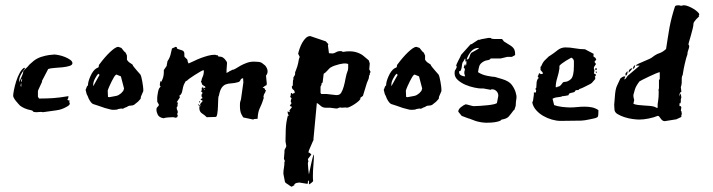

<svg xmlns="http://www.w3.org/2000/svg" viewBox="-20 -441 2706 729"><path d="M30 -77Q30 -84 33 -99.5Q36 -115 41.5 -132.5Q47 -150 55 -164.5Q63 -179 72 -184L75 -181Q68 -173 60.5 -160Q53 -147 53 -136V-128Q55 -135 61.5 -148.5Q68 -162 68 -168V-170Q76 -180 80 -183Q84 -186 92 -196L108 -210Q121 -220 136.5 -225Q152 -230 166 -232L186 -234Q192 -234 204 -231.5Q216 -229 227 -224.5Q238 -220 246.5 -214Q255 -208 255 -201Q255 -194 243.5 -190.5Q232 -187 217 -185.5Q202 -184 186.5 -183Q171 -182 163 -179L139 -133L140 -131Q135 -120 129.5 -108.5Q124 -97 124 -95V-74L128 -67H137Q159 -67 182 -68.5Q205 -70 240 -76L239 -68L236 -63Q236 -61 239.5 -60Q243 -59 245 -59Q243 -57 243 -54Q243 -52 244 -51Q245 -50 245 -48Q245 -43 238 -38.5Q231 -34 222 -30Q213 -26 204.5 -24Q196 -22 193 -22L143 -15Q140 -16 134 -16Q129 -16 125.5 -15.5Q122 -15 118 -15Q107 -15 105.5 -18Q104 -21 100 -22Q84 -25 73 -30Q62 -35 56 -40Q54 -42 49.5 -47Q45 -52 40.5 -57.5Q36 -63 33 -68.5Q30 -74 30 -77ZM60 -126Q60 -124 59 -121Q58 -118 58 -116L60 -111Q61 -113 61 -121ZM62 -130Q62 -132 63 -135Q64 -138 64 -140V-142Q60 -139 60 -132Z M308 -107Q308 -109 309 -110.5Q310 -112 311 -114L314 -117Q314 -131 323.5 -152Q333 -173 345 -181L353 -185Q355 -186 355 -189.5Q355 -193 356 -195L360 -200Q368 -211 378 -222.5Q388 -234 397.5 -243Q407 -252 415 -257.5Q423 -263 429 -263Q431 -263 432.5 -262Q434 -261 441 -259L452 -245Q456 -244 459 -237L462 -230V-214L465 -210Q467 -208 468 -206.5Q469 -205 471 -204L483 -196Q484 -192 489 -186Q494 -180 499 -174L513 -158Q515 -155 517 -147Q519 -139 520.5 -130Q522 -121 523 -113.5Q524 -106 524 -103V-95L515 -74L514 -66L504 -55L489 -43Q484 -40 476 -40Q468 -40 462 -35L454 -32Q448 -28 444 -28Q443 -28 442.5 -28.5Q442 -29 441 -29L429 -27Q425 -24 412 -24Q405 -24 401 -25L378 -31L355 -39Q341 -43 333.5 -46Q326 -49 317 -66Q315 -71 313 -76Q311 -81 309 -84L305 -100ZM390 -73 395 -72Q403 -74 414 -75.5Q425 -77 430 -80L440 -87L448 -96L451 -105L439 -151L422 -158L419 -156Q417 -155 413 -148.5Q409 -142 404.5 -133Q400 -124 395.5 -114Q391 -104 389 -97ZM353 -161Q348 -156 341 -143Q334 -130 334 -120Q334 -116 335 -114L337 -119L353 -148Q357 -154 358 -157Z M745 -135Q745 -140 749.5 -149.5Q754 -159 754 -172V-174H751Q749 -174 739.5 -168.5Q730 -163 719 -156Q708 -149 699 -142.5Q690 -136 689 -133L687 -135Q685 -133 680 -123.5Q675 -114 671 -91Q667 -80 661 -78L663 -71L651 -53L656 -51Q654 -47 654 -42Q654 -39 655 -38L652 -36Q651 -34 651 -31Q651 -26 653 -23Q655 -20 655 -15Q655 -13 654.5 -12.5Q654 -12 654 -10L652 -9L655 -3L653 4Q651 4 650 5Q649 6 647 6Q645 6 642.5 5Q640 4 635 4Q627 4 616.5 5Q606 6 601 8Q584 5 579 -5.5Q574 -16 574 -24Q574 -30 575.5 -32Q577 -34 578.5 -35.5Q580 -37 581.5 -38.5Q583 -40 583 -44Q583 -46 582 -46L577 -55V-67Q577 -68 577 -71.5Q577 -75 578 -80L580 -92Q581 -97 582 -100Q583 -103 584 -105L590 -113L587 -116Q587 -118 587 -121.5Q587 -125 588 -128Q589 -132 590 -134Q590 -134 592 -130Q602 -147 602 -166V-175L613 -191Q613 -195 614 -198L616 -209Q624 -220 627.5 -233.5Q631 -247 633 -257L640 -260Q642 -260 643 -261.5Q644 -263 647 -263Q652 -263 651.5 -260Q651 -257 655 -255Q662 -253 671 -250Q680 -247 680 -237V-229Q680 -226 681 -225L685 -221Q692 -216 692 -211.5Q692 -207 696 -200Q706 -204 718 -210Q730 -216 743.5 -221Q757 -226 770 -229.5Q783 -233 795 -233Q799 -233 800.5 -232Q802 -231 807 -231L809 -227Q810 -226 812 -226H815Q825 -226 833.5 -216.5Q842 -207 842 -202Q842 -196 841 -187Q840 -178 840 -164L848 -168Q851 -171 857 -173L862 -176Q868 -176 875.5 -181Q883 -186 893 -191.5Q903 -197 916 -202Q929 -207 945 -207Q953 -207 962 -206Q971 -205 977 -200L987 -192Q991 -187 993.5 -181.5Q996 -176 996 -170Q996 -161 990 -154L992 -133Q992 -131 992.5 -129Q993 -127 993 -125Q993 -117 990 -116.5Q987 -116 985 -114L977 -108L984 -106L987 -100L984 -99H990Q988 -92 986.5 -89.5Q985 -87 984 -85.5Q983 -84 982 -81.5Q981 -79 980 -72L982 -70L981 -68Q976 -52 972.5 -44Q969 -36 966 -29.5Q963 -23 961 -14.5Q959 -6 958 10L944 11L942 13L904 5Q902 3 896.5 -7.5Q891 -18 891 -39Q891 -52 892 -54Q893 -56 895 -64L904 -128L903 -144Q895 -143 893 -137Q891 -131 884 -129Q870 -125 858 -124.5Q846 -124 837 -120.5Q828 -117 821.5 -107.5Q815 -98 811 -77Q809 -76 808.5 -63.5Q808 -51 807.5 -36Q807 -21 805 -9Q803 3 799 3L765 4Q757 -4 747.5 -10Q738 -16 737 -28V-35H740Q733 -39 733 -47L741 -37V-39Q740 -40 740 -46Q742 -48 744 -51Q746 -54 750 -58L741 -63Q743 -64 744.5 -66Q746 -68 749 -68Q748 -72 746.5 -73Q745 -74 745 -78Q745 -81 746 -84L749 -87Q748 -93 742 -94Q747 -97 746 -103Q745 -109 749 -109L753 -105Q755 -108 756.5 -107.5Q758 -107 760 -109Q760 -113 753 -116Q746 -119 746 -126Q746 -127 744.5 -128Q743 -129 743 -131ZM739 -57Q740 -57 740 -54Q740 -52 738 -52Q736 -52 736 -53Q736 -57 739 -57ZM751 -112Q753 -110 753 -109H751Q749 -109 749 -110Q749 -112 751 -112ZM755 -101Q755 -99 757 -99Q758 -100 758 -101L757 -102Q755 -102 755 -101Z M1091 -115Q1092 -117 1092 -127Q1092 -137 1094 -140V-147L1099 -155Q1101 -158 1100.5 -163Q1100 -168 1102 -170L1105 -178Q1106 -180 1109 -189.5Q1112 -199 1112 -201L1115 -217L1118 -225L1112 -237Q1114 -246 1118 -257.5Q1122 -269 1128 -279.5Q1134 -290 1141.5 -297Q1149 -304 1158 -304L1217 -284L1227 -273L1225 -270L1229 -239Q1233 -239 1236 -238.5Q1239 -238 1242 -238Q1248 -238 1255.5 -242.5Q1263 -247 1273 -247Q1277 -247 1278 -246L1282 -244Q1286 -244 1290.5 -245Q1295 -246 1301 -246Q1321 -247 1336.5 -241.5Q1352 -236 1361 -228L1380 -212L1384 -200L1382 -178L1387 -168L1384 -162V-156H1382L1380 -143L1373 -126L1358 -77L1346 -68H1349Q1349 -64 1342.5 -58Q1336 -52 1327 -46Q1318 -40 1309.5 -36Q1301 -32 1297 -32L1293 -33L1277 -32L1273 -33Q1268 -33 1265 -31Q1262 -29 1257 -29L1233 -32H1216Q1205 -32 1196.5 -40Q1188 -48 1183 -50L1170 89Q1171 89 1171 90Q1171 91 1170 91.5Q1169 92 1169 93L1153 130Q1153 132 1152 134Q1151 136 1151 138Q1154 138 1158 141.5Q1162 145 1162 146L1149 163Q1149 165 1150 167.5Q1151 170 1151 172Q1149 174 1149 180Q1149 182 1149.5 188Q1150 194 1150.5 201Q1151 208 1152 214Q1153 220 1153 221Q1153 221 1155.5 209Q1158 197 1161 183Q1164 169 1167 157.5Q1170 146 1172 146Q1172 163 1170 185.5Q1168 208 1168 228Q1168 241 1169 246Q1169 248 1162 253.5Q1155 259 1153 259V244Q1148 247 1149 251Q1150 255 1147 257L1116 252Q1105 253 1101 256Q1097 259 1097 261Q1098 262 1098 262L1087 268Q1081 265 1076 261Q1071 258 1067 255Q1063 252 1062 250L1056 219V218Q1056 206 1058 196.5Q1060 187 1060 173L1062 171L1058 162L1060 138V132Q1060 127 1063.5 122Q1067 117 1067 113L1064 96Q1064 78 1065 50.5Q1066 23 1073 -2H1078Q1072 -6 1072 -18L1080 -15V-17Q1079 -18 1079 -22Q1081 -24 1083 -27Q1085 -30 1089 -35L1080 -39Q1082 -40 1083.5 -44.5Q1085 -49 1088 -49Q1086 -51 1085 -52.5Q1084 -54 1084 -57Q1084 -60 1085 -63L1087 -66Q1086 -71 1081 -73Q1084 -75 1084 -81.5Q1084 -88 1086 -88H1087L1092 -84Q1094 -88 1095.5 -87Q1097 -86 1099 -89Q1099 -97 1093.5 -100.5Q1088 -104 1088 -113ZM1200 -84H1221L1256 -80H1259Q1270 -80 1275.5 -89Q1281 -98 1285 -112Q1289 -126 1292 -143Q1295 -160 1301 -175Q1302 -182 1302 -183.5Q1302 -185 1302 -190V-198Q1296 -200 1293 -200H1286Q1286 -200 1281 -199.5Q1276 -199 1268 -197Q1260 -195 1251 -192Q1242 -189 1234 -184Q1232 -183 1223.5 -173.5Q1215 -164 1209 -161L1205 -128L1200 -123L1201 -120L1197 -112V-88Z M1440 -107Q1440 -109 1441 -110.5Q1442 -112 1443 -114L1446 -117Q1446 -131 1455.5 -152Q1465 -173 1477 -181L1485 -185Q1487 -186 1487 -189.5Q1487 -193 1488 -195L1492 -200Q1500 -211 1510 -222.5Q1520 -234 1529.5 -243Q1539 -252 1547 -257.5Q1555 -263 1561 -263Q1563 -263 1564.5 -262Q1566 -261 1573 -259L1584 -245Q1588 -244 1591 -237L1594 -230V-214L1597 -210Q1599 -208 1600 -206.5Q1601 -205 1603 -204L1615 -196Q1616 -192 1621 -186Q1626 -180 1631 -174L1645 -158Q1647 -155 1649 -147Q1651 -139 1652.5 -130Q1654 -121 1655 -113.5Q1656 -106 1656 -103V-95L1647 -74L1646 -66L1636 -55L1621 -43Q1616 -40 1608 -40Q1600 -40 1594 -35L1586 -32Q1580 -28 1576 -28Q1575 -28 1574.5 -28.5Q1574 -29 1573 -29L1561 -27Q1557 -24 1544 -24Q1537 -24 1533 -25L1510 -31L1487 -39Q1473 -43 1465.5 -46Q1458 -49 1449 -66Q1447 -71 1445 -76Q1443 -81 1441 -84L1437 -100ZM1522 -73 1527 -72Q1535 -74 1546 -75.5Q1557 -77 1562 -80L1572 -87L1580 -96L1583 -105L1571 -151L1554 -158L1551 -156Q1549 -155 1545 -148.5Q1541 -142 1536.5 -133Q1532 -124 1527.5 -114Q1523 -104 1521 -97ZM1485 -161Q1480 -156 1473 -143Q1466 -130 1466 -120Q1466 -116 1467 -114L1469 -119L1485 -148Q1489 -154 1490 -157Z M1826 25Q1823 25 1817.5 24.5Q1812 24 1805.5 23Q1799 22 1793.5 20.5Q1788 19 1785 18L1761 9Q1759 9 1753 6.5Q1747 4 1733 -1L1720 -17Q1720 -26 1730 -34Q1740 -42 1748 -45Q1749 -45 1753.5 -44Q1758 -43 1763 -41.5Q1768 -40 1772.5 -39Q1777 -38 1778 -38Q1787 -38 1802 -39Q1817 -40 1831.5 -41.5Q1846 -43 1856.5 -45.5Q1867 -48 1867 -51L1872 -77Q1872 -88 1865 -95Q1858 -102 1848 -102Q1845 -102 1843 -100L1816 -105H1806Q1798 -105 1781 -108.5Q1764 -112 1747.5 -119Q1731 -126 1718.5 -137Q1706 -148 1706 -163Q1706 -172 1708.5 -175Q1711 -178 1715 -188L1712 -190Q1712 -193 1714.5 -199Q1717 -205 1720.5 -211.5Q1724 -218 1727 -224Q1730 -230 1731 -233L1766 -272Q1768 -274 1770.5 -273.5Q1773 -273 1773 -275L1796 -290H1801Q1801 -290 1807 -292L1834 -297H1843L1845 -295Q1850 -293 1855.5 -293Q1861 -293 1868 -293H1885Q1887 -293 1890.5 -287.5Q1894 -282 1896 -282Q1905 -276 1912 -272Q1919 -268 1924.5 -263.5Q1930 -259 1933 -252.5Q1936 -246 1936 -234Q1936 -231 1931 -229Q1926 -227 1924 -225H1906Q1905 -225 1901.5 -224Q1898 -223 1893.5 -222Q1889 -221 1885 -220Q1881 -219 1880 -219H1843Q1841 -214 1831.5 -212.5Q1822 -211 1817 -208Q1803 -200 1800 -190.5Q1797 -181 1795 -167Q1810 -157 1830.5 -153Q1851 -149 1859 -149L1886 -141Q1913 -133 1923.5 -118.5Q1934 -104 1938 -90L1941 -77V-69Q1941 -65 1940 -62Q1939 -59 1938 -39L1933 -24L1930 -22Q1919 -7 1911.5 1.5Q1904 10 1885 13Q1884 13 1882.5 15Q1881 17 1875.5 19Q1870 21 1858.5 23Q1847 25 1826 25ZM1723 -168Q1723 -159 1730.5 -155Q1738 -151 1746 -151L1743 -162V-164Q1743 -171 1744 -172Q1745 -173 1745 -181Q1741 -181 1741 -185Q1741 -187 1743 -192Q1745 -197 1747 -198V-192Q1750 -192 1750.5 -197Q1751 -202 1751 -205Q1751 -210 1749 -210L1747 -205V-218H1745Q1744 -215 1741 -210.5Q1738 -206 1736 -203Q1734 -196 1733.5 -189Q1733 -182 1730 -175Q1728 -170 1725.5 -171Q1723 -172 1723 -168ZM1797 -259Q1780 -259 1768.5 -245.5Q1757 -232 1752 -216V-215Q1760 -215 1762.5 -225Q1765 -235 1769 -240Q1770 -241 1774 -243Q1778 -245 1783 -248Q1788 -251 1792.5 -253.5Q1797 -256 1799 -259Z M2097 -112Q2103 -112 2106.5 -115Q2110 -118 2112 -121Q2114 -124 2116.5 -127Q2119 -130 2123 -130Q2136 -130 2147.5 -140.5Q2159 -151 2159 -190V-209Q2159 -214 2155 -218Q2151 -222 2149 -222Q2148 -221 2142 -218Q2136 -215 2129 -210.5Q2122 -206 2115 -201Q2108 -196 2104 -191V-181Q2102 -165 2096 -146Q2090 -127 2090 -110H2096ZM2240 -141 2227 -126 2221 -122Q2210 -117 2200 -111.5Q2190 -106 2180 -103L2176 -99H2171Q2165 -99 2163.5 -95Q2162 -91 2156 -90Q2145 -88 2142 -86Q2139 -84 2139 -83Q2140 -81 2140 -81Q2140 -80 2136.5 -79Q2133 -78 2129 -77.5Q2125 -77 2122 -76.5Q2119 -76 2120 -76H2115Q2112 -73 2099 -72Q2086 -71 2078 -66L2084 -42Q2089 -40 2097.5 -38Q2106 -36 2115 -35Q2124 -34 2132 -33.5Q2140 -33 2144 -33Q2158 -33 2171.5 -34.5Q2185 -36 2200 -36Q2214 -36 2227 -33.5Q2240 -31 2252 -23V-16Q2252 -11 2251.5 -4.5Q2251 2 2248 4L2244 6Q2243 7 2236 8.5Q2229 10 2220 12Q2211 14 2201.5 15.5Q2192 17 2187 17Q2167 17 2147.5 17.5Q2128 18 2108 18Q2093 18 2075.5 13Q2058 8 2042.5 -1Q2027 -10 2015.5 -23Q2004 -36 2001 -52L2004 -59Q2004 -61 2005 -67Q2006 -73 2007 -81V-90H2014L2015 -91Q2015 -97 2016 -98Q2016 -99 2014.5 -100.5Q2013 -102 2013 -104Q2013 -105 2016 -107L2017 -120Q2017 -124 2017.5 -129Q2018 -134 2022 -142L2025 -144Q2025 -148 2021 -152Q2024 -153 2025 -158Q2026 -163 2028 -163Q2029 -163 2029 -162.5Q2029 -162 2030 -162L2034 -159Q2035 -160 2035 -160H2038Q2041 -160 2041 -162Q2041 -167 2036.5 -170.5Q2032 -174 2032 -179Q2032 -181 2033 -182Q2033 -184 2032 -185Q2031 -186 2031 -187L2034 -188Q2040 -203 2047.5 -211Q2055 -219 2064 -227L2069 -230Q2083 -239 2096.5 -250Q2110 -261 2127 -261Q2144 -261 2163.5 -257.5Q2183 -254 2201 -254Q2225 -242 2228.5 -239.5Q2232 -237 2234 -237L2233 -227L2241 -221L2244 -215L2237 -206L2243 -198L2237 -189Q2235 -187 2235 -184Q2235 -181 2235 -179L2236 -178L2237 -173L2235 -162L2242 -159V-153L2238 -150L2240 -147ZM2242 -182H2244Q2246 -182 2246 -179Q2246 -175 2242 -175Q2240 -175 2240 -179Q2240 -182 2242 -182ZM2246 -168Q2246 -164 2244 -164Q2242 -164 2242 -168Q2242 -170 2243 -170Q2244 -170 2246 -168Z M2477 -1Q2463 5 2443 9Q2423 13 2407 13Q2398 13 2382.5 11Q2367 9 2351.5 4Q2336 -1 2324.5 -8Q2313 -15 2313 -26Q2313 -30 2312.5 -34.5Q2312 -39 2312 -43Q2314 -71 2315.5 -85Q2317 -99 2319.5 -107Q2322 -115 2325.5 -121.5Q2329 -128 2335 -142Q2335 -143 2337.5 -144.5Q2340 -146 2342 -148L2349 -151H2354Q2354 -147 2352.5 -145.5Q2351 -144 2351 -141V-139Q2355 -141 2357.5 -145Q2360 -149 2363 -153L2409 -192H2393Q2397 -196 2406 -200Q2415 -204 2425.5 -208.5Q2436 -213 2445 -217Q2454 -221 2457 -224Q2471 -235 2483.5 -239Q2496 -243 2509 -255Q2512 -273 2515 -294Q2518 -315 2522 -336.5Q2526 -358 2531.5 -378.5Q2537 -399 2543 -417Q2545 -420 2550 -420.5Q2555 -421 2558 -421Q2560 -421 2562 -420Q2564 -419 2566 -419L2575 -421H2577Q2584 -421 2594 -417Q2604 -413 2613 -407.5Q2622 -402 2628.5 -396Q2635 -390 2635 -386Q2635 -382 2632 -380L2635 -378Q2634 -378 2630.5 -375Q2627 -372 2623 -367.5Q2619 -363 2616 -358.5Q2613 -354 2613 -351Q2613 -344 2610 -332Q2607 -320 2603.5 -307.5Q2600 -295 2597 -285Q2594 -275 2594 -272L2597 -267Q2597 -260 2593.5 -251.5Q2590 -243 2590 -235Q2590 -233 2588.5 -230Q2587 -227 2585 -219Q2583 -211 2579.5 -196.5Q2576 -182 2572 -156Q2568 -151 2568.5 -137.5Q2569 -124 2567 -117L2565 -110Q2565 -108 2566 -102.5Q2567 -97 2567 -92Q2564 -92 2562 -88.5Q2560 -85 2560 -81V-75L2564 -87Q2565 -83 2566 -78Q2567 -73 2567 -71L2565 -64V-56Q2565 -54 2564.5 -53Q2564 -52 2564 -51V-49H2560V-38H2565L2567 -33L2565 -21L2567 -19Q2567 -18 2568 -13.5Q2569 -9 2569 -7L2567 -5V3L2548 12L2504 19Q2495 19 2488.5 9Q2482 -1 2479 -1ZM2385 -47Q2391 -44 2402 -42.5Q2413 -41 2424.5 -40.5Q2436 -40 2446.5 -39Q2457 -38 2464 -36Q2465 -36 2469.5 -33.5Q2474 -31 2476 -31Q2477 -31 2477 -36V-45Q2477 -48 2479 -59.5Q2481 -71 2481 -89V-97H2480Q2480 -100 2481 -102Q2482 -104 2482 -108V-137L2485 -141V-167Q2482 -167 2470 -162Q2458 -157 2444.5 -150.5Q2431 -144 2420 -138.5Q2409 -133 2408 -132Q2395 -115 2391 -102.5Q2387 -90 2385 -81V-76Q2385 -74 2385.5 -72Q2386 -70 2386 -69L2388 -61Q2388 -60 2386.5 -54.5Q2385 -49 2385 -47ZM2381 -182Q2381 -180 2375 -173.5Q2369 -167 2367 -165V-168Q2367 -174 2371.5 -178Q2376 -182 2381 -182ZM2363 -166Q2363 -164 2361 -159Q2359 -154 2355 -154V-162L2362 -171ZM2390 -193Q2391 -193 2391 -191Q2391 -188 2389 -184Q2387 -180 2384 -180Q2383 -180 2383 -181Q2383 -183 2385.5 -188Q2388 -193 2390 -193Z"/></svg>

Font: East Sea Dokdo Cyrillic
Style: Regular
Weight: 400
Version: Version 1.00 July 4, 2018, initial release